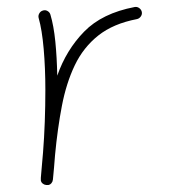

<svg xmlns="http://www.w3.org/2000/svg" viewBox="-20 -522 501 560"><path d="M114.7 17.6Q111.8 17.1 108.9 16.1Q97.7 10.7 99.1 0Q99.1 -0.5 99.1 -2V-3.4Q100.6 -22 102.3 -40.5Q104 -59.1 105.5 -77.1Q108.9 -119.6 110.6 -166.5Q112.3 -213.4 112.3 -259.8Q112.3 -323.2 107.4 -379.4Q102.5 -435.5 92.8 -469.2Q90.8 -476.1 94.5 -482.7Q98.1 -489.3 105 -491.2Q111.8 -493.7 118.4 -490Q125 -486.3 127 -479.5Q136.7 -447.3 141.4 -400.6Q146 -354 147 -301.3Q173.3 -376.5 225.6 -429.9Q277.8 -483.4 372.6 -501.5Q379.9 -502.9 386 -498.5Q392.1 -494.1 393.6 -487.3Q395 -480 390.6 -473.9Q386.2 -467.8 379.4 -466.3Q310.5 -453.1 266.8 -418.5Q223.1 -383.8 198.2 -331.8Q173.3 -279.8 160.6 -213.6Q147.9 -147.5 140.6 -70.3Q137.7 -31.7 134.3 2Q133.8 4.9 132.8 7.8Q127.4 19 116.7 17.6Q115.7 17.6 114.7 17.6Z"/></svg>

Font: Mikhak-DS1-FD ExtraLight
Style: Regular
Weight: 200
Designer: Amin Abedi
Version: Version 3.2